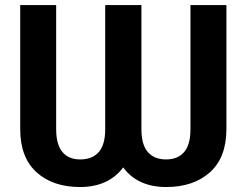

<svg xmlns="http://www.w3.org/2000/svg" viewBox="-20 -731 982 761"><path d="M877.4 -710.9V-219.2Q877.4 -106.9 812.3 -48.3Q747.1 10.3 638.2 10.3Q583 10.3 540 -9Q497.1 -28.3 468.3 -67.4Q439 -28.3 395.8 -9Q352.5 10.3 297.9 10.3Q189.5 10.3 124.8 -48.3Q60.1 -106.9 60.1 -219.2V-710.9H202.6V-219.2Q202.6 -157.7 227.5 -128.4Q252.4 -99.1 297.9 -99.1Q345.7 -99.1 371.3 -128.2Q397 -157.2 397 -219.2V-710.9H540.5V-219.2Q540.5 -157.7 565.9 -128.4Q591.3 -99.1 638.2 -99.1Q684.6 -99.1 709.7 -128.2Q734.9 -157.2 734.9 -219.2V-710.9Z"/></svg>

Font: Roboto Web
Style: Bold
Weight: 700
Designer: Google
Version: Version 1.200310; 2013